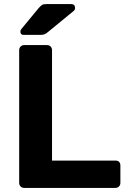

<svg xmlns="http://www.w3.org/2000/svg" viewBox="-20 -921 628 941"><path d="M96 -750Q80 -750 80 -766Q80 -774 85 -779L170 -882Q180 -893 186.5 -897Q193 -901 207 -901H329Q348 -901 348 -881Q348 -874 343 -869L215 -764Q207 -757 199 -753.5Q191 -750 178 -750ZM99 0Q88 0 81 -7Q74 -14 74 -25V-675Q74 -686 81 -693Q88 -700 99 -700H210Q221 -700 228 -693Q235 -686 235 -675V-134H545Q570 -134 570 -109V-25Q570 -14 563 -7Q556 0 545 0Z"/></svg>

Font: Fz Rubik SemBd
Style: Regular
Weight: 600
Designer: Hubert and Fischer
Foundry: Hubert and Fischer
Version: Vit hóa bi FontZin.com